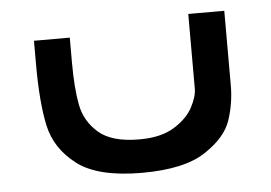

<svg xmlns="http://www.w3.org/2000/svg" viewBox="-37 -431 675 478"><g transform="rotate(-5 300.0 -192.0)"><path d="M60.5 -291V-351H150V-289.5Q150 -224.5 158 -182.8Q166 -141 199 -112.2Q232 -83.5 301 -83.5Q355 -83.5 388 -104Q421 -124.5 435 -151Q449 -177.5 449 -197V-384H539V-197Q539 -153.5 525.2 -111.5Q511.5 -69.5 458.5 -34.8Q405.5 0 300 0Q190 0 138 -39.8Q86 -79.5 73.2 -138Q60.5 -196.5 60.5 -291Z"/></g></svg>

Font: JuliaMono MediumItalic
Style: Regular
Weight: 500
Italic angle: -9°
Monospace: yes
Designer: cormullion
Foundry: corm
Version: Version 0.049; ttfautohint (v1.8.4)